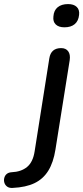

<svg xmlns="http://www.w3.org/2000/svg" viewBox="-136 -731 409 942"><path d="M-74 191Q-91 192 -101 184.5Q-111 177 -114.5 165.5Q-118 154 -115 142Q-112 130 -103 122.5Q-94 115 -79 114Q-32 112 -3 88Q26 64 34 11L106 -445Q110 -470 124.5 -482.5Q139 -495 164 -495Q187 -495 198.5 -479.5Q210 -464 206 -436L136 3Q126 66 101 106.5Q76 147 33.5 167.5Q-9 188 -74 191ZM180 -597Q152 -597 137.5 -611Q123 -625 126 -650Q128 -680 147 -695.5Q166 -711 198 -711Q226 -711 240.5 -697Q255 -683 252 -658Q249 -628 230.5 -612.5Q212 -597 180 -597Z"/></svg>

Font: Nunito ExtraLight SemiBold
Style: Italic
Weight: 600
Italic angle: -9°
Version: Version 3.602